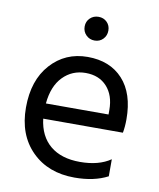

<svg xmlns="http://www.w3.org/2000/svg" viewBox="-80 -753 681 821"><g transform="rotate(10 261.0 -342.5)"><path d="M318.5 -675.5Q333 -661 333 -639Q333 -617 318.5 -602Q304 -587 282 -587Q260 -587 245 -602Q230 -617 230 -639Q230 -661 245 -675.5Q260 -690 282 -690Q304 -690 318.5 -675.5ZM124 -286H396V-306Q396 -369 362 -406.5Q328 -444 269.5 -444Q211 -444 171 -403Q131 -362 124 -286ZM299 5Q184 5 113.5 -65.5Q43 -136 43 -254.5Q43 -373 106 -443Q169 -513 266 -513Q363 -513 419 -452Q475 -391 475 -279Q475 -247 470 -220H124Q133 -145 181 -105Q229 -65 310.5 -65Q392 -65 443 -100V-26Q384 5 299 5Z"/></g></svg>

Font: Hind Madurai
Style: Regular
Weight: 400
Designer: Jyotish Sonowal
Foundry: Indian Type Foundry
Version: Version 0.702;PS 1.0;hotconv 1.0.81;makeotf.lib2.5.63406